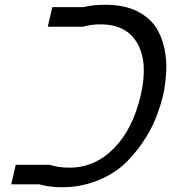

<svg xmlns="http://www.w3.org/2000/svg" viewBox="-20 -761 717 804"><path d="M663 -362Q652 -316 631 -263Q612 -215 575 -161Q536 -105 494 -68Q448 -28 383 -3Q316 23 241 23Q186 23 145 11H27L46 -71H189Q222 -59 271 -59Q378 -59 457 -140Q536 -220 569 -361Q601 -498 556 -578Q511 -659 401 -659Q360 -659 327 -649H180L199 -731H328Q369 -741 421 -741Q497 -741 550 -716Q602 -691 630 -651Q656 -614 668 -560Q679 -511 676 -459Q672 -401 663 -362Z"/></svg>

Font: Miedinger
Style: Italic
Weight: 400
Italic angle: -13°
Version: Version 001.000